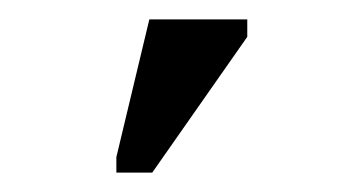

<svg xmlns="http://www.w3.org/2000/svg" viewBox="-20 -773 373 198"><path d="M137 -595H100V-611L134 -753H235V-735Z"/></svg>

Font: Libra Sans
Style: Regular
Weight: 400
Foundry: Context Ltd
Version: Version 1.002